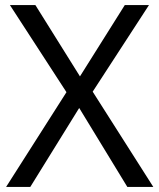

<svg xmlns="http://www.w3.org/2000/svg" viewBox="-20 -734 626 754"><path d="M582 0 344 -374 565 -714H470L294 -434L119 -714H19L241 -372L4 0H99L291 -310L480 0Z"/></svg>

Font: Noto Sans Newa
Style: Regular
Weight: 400
Designer: Monotype Design Team
Foundry: Monotype Imaging Inc.
Version: Version 2.007